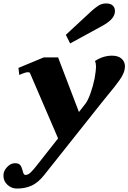

<svg xmlns="http://www.w3.org/2000/svg" viewBox="-51 -803 745 1114"><path d="M356 -551 331 -601 481 -740Q501 -758 520.5 -770.5Q540 -783 565 -783Q591 -783 603.5 -770.5Q616 -758 616 -740Q616 -732 615 -728Q611 -707 592.5 -688.5Q574 -670 541 -652ZM674 -417Q674 -411 672 -399Q667 -373 642 -337.5Q617 -302 571 -247L537 -205L205 213Q170 257 132.5 274Q95 291 47 291Q16 291 -7.5 269.5Q-31 248 -31 217Q-31 208 -30 203Q-26 182 -6.5 163Q13 144 36 144Q58 144 66.5 155Q75 166 80 186Q83 199 86.5 205.5Q90 212 98 212Q112 212 128.5 196Q145 180 167 151L286 0L123 -379Q121 -384 111 -384Q102 -384 91 -380Q80 -376 77 -375L61 -368L56 -409L203 -470H286L407 -153L446 -203Q459 -220 474 -261.5Q489 -303 498 -348Q506 -396 506 -413Q506 -437 500 -449Q547 -480 599 -480Q635 -480 654.5 -462.5Q674 -445 674 -417Z"/></svg>

Font: Taviraj Black
Style: Italic
Weight: 900
Italic angle: -12°
Designer: Katatrad Team
Foundry: CadsonDemak
Version: Version 1.001